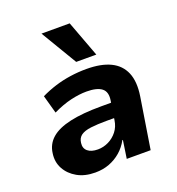

<svg xmlns="http://www.w3.org/2000/svg" viewBox="-139 -880 923 1004"><g transform="rotate(-20 322.0 -378.5)"><path d="M221 11Q163 11 121.5 -12.5Q80 -36 59 -74.5Q38 -113 45 -160Q51 -209 87.5 -241Q124 -273 193.5 -288.5Q263 -304 368 -304H442L430 -223H368Q316 -223 280 -218.5Q244 -214 225 -200.5Q206 -187 203 -160Q199 -131 218.5 -114.5Q238 -98 275 -98Q306 -98 334.5 -112Q363 -126 383 -151.5Q403 -177 408 -212L424 -314Q432 -362 405.5 -382.5Q379 -403 321 -403Q281 -403 233.5 -392Q186 -381 132 -355L104 -456Q143 -475 184.5 -488Q226 -501 270.5 -507.5Q315 -514 361 -514Q442 -514 494 -489Q546 -464 567.5 -413Q589 -362 577 -284L532 0H399L414 -100H411Q392 -65 363.5 -40.5Q335 -16 299.5 -2.5Q264 11 221 11ZM324 -567 204 -768H361L436 -567Z"/></g></svg>

Font: Nunito Sans 7pt ExtraBold
Style: Italic
Weight: 800
Italic angle: -9°
Designer: Vernon Adams
Foundry: Vernon Adams
Version: Version 3.101;gftools[0.9.27]